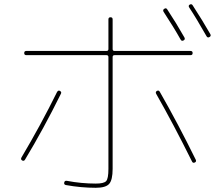

<svg xmlns="http://www.w3.org/2000/svg" viewBox="-20 -862 1040 912"><path d="M105 -600Q95 -600 95 -610Q95 -620 105 -620H486Q495 -620 495 -629V-770Q495 -780 505 -780Q515 -780 515 -770V-629Q515 -620 524 -620H885Q895 -620 895 -610Q895 -600 885 -600H524Q515 -600 515 -591V-60Q515 -7 498.5 11.5Q482 30 435 30Q365 30 293 17Q283 15 285 5Q287 -5 298 -3Q366 10 435 10Q473 10 484 -1.5Q495 -13 495 -60V-591Q495 -600 486 -600ZM838 -674Q805 -733 757 -806Q752 -815 760 -820Q769 -826 774 -818Q817 -753 856 -684Q861 -675 852 -670Q843 -665 838 -674ZM961 -690Q911 -778 879 -826Q873 -835 881 -840Q890 -845 895 -837Q943 -763 979 -700Q984 -691 975 -686Q966 -681 961 -690ZM85 -100Q77 -105 82 -114Q174 -269 251 -425Q257 -435 265 -430Q274 -425 269 -416Q187 -250 99 -104Q94 -95 85 -100ZM739 -426Q826 -274 910 -103Q914 -94 905 -90Q896 -86 892 -95Q803 -274 722 -416Q717 -425 725 -430Q734 -435 739 -426Z"/></svg>

Font: Rounded Mplus 1c Thin
Style: Regular
Weight: 250
Version: Version 1.059.20150529